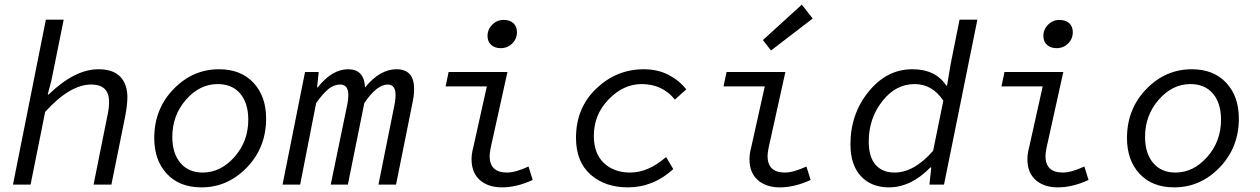

<svg xmlns="http://www.w3.org/2000/svg" viewBox="-20 -797 5440 829"><path d="M36 0 178 -712H255L202 -450L186 -389H190Q303 -498 405 -498Q468 -498 499 -466Q530 -434 530 -377Q530 -346 521 -297L461 0H384L442 -289Q451 -327 451 -357Q451 -432 374 -432Q282 -432 175 -314L112 0Z M850 12Q755 12 700.5 -46.5Q646 -105 646 -201Q646 -326 729 -412Q812 -498 926 -498Q1020 -498 1074.5 -439.5Q1129 -381 1129 -285Q1129 -160 1046 -74Q963 12 850 12ZM855 -52Q933 -52 992.5 -119.5Q1052 -187 1052 -280Q1052 -352 1017 -393Q982 -434 920 -434Q842 -434 783 -366.5Q724 -299 724 -206Q724 -135 759 -93.5Q794 -52 855 -52Z M1200 0 1297 -486H1356L1349 -420H1352Q1414 -498 1483 -498Q1553 -498 1556 -419Q1620 -498 1692 -498Q1768 -498 1768 -413Q1768 -387 1762 -358L1690 0H1614L1684 -348Q1688 -369 1688 -386Q1688 -432 1654 -432Q1607 -432 1553 -352L1482 0H1408L1480 -348Q1484 -369 1484 -386Q1484 -432 1449 -432Q1422 -432 1398.5 -413Q1375 -394 1345 -352L1276 0Z M2147 12Q2088 12 2052 -19.5Q2016 -51 2016 -110Q2016 -133 2024 -163L2082 -424H1904L1917 -486H2171L2098 -156Q2094 -132 2094 -124Q2094 -52 2169 -52Q2205 -52 2262 -78L2280 -20Q2211 12 2147 12ZM2142 -589Q2117 -589 2101 -603Q2085 -617 2085 -642Q2085 -670 2105.5 -690.5Q2126 -711 2154 -711Q2181 -711 2196.5 -697Q2212 -683 2212 -658Q2212 -629 2191.5 -609Q2171 -589 2142 -589Z M2691 12Q2592 12 2529.5 -43.5Q2467 -99 2467 -202Q2467 -331 2554.5 -414.5Q2642 -498 2760 -498Q2820 -498 2867 -473.5Q2914 -449 2943 -411L2894 -367Q2840 -434 2750 -434Q2672 -434 2608 -368Q2544 -302 2544 -211Q2544 -134 2587.5 -93Q2631 -52 2701 -52Q2779 -52 2856 -119L2887 -67Q2801 12 2691 12Z M3347 12Q3288 12 3252 -19.5Q3216 -51 3216 -110Q3216 -133 3224 -163L3282 -424H3104L3117 -486H3371L3298 -156Q3294 -132 3294 -124Q3294 -52 3369 -52Q3405 -52 3462 -78L3480 -20Q3411 12 3347 12ZM3309 -579 3274 -624 3442 -777 3489 -717Z M3818 12Q3742 12 3697 -36.5Q3652 -85 3652 -174Q3652 -305 3730.5 -401.5Q3809 -498 3919 -498Q4020 -498 4066 -427H4069L4085 -522L4123 -712H4200L4056 0H3993L4001 -74H3997Q3913 12 3818 12ZM3842 -52Q3927 -52 4009 -146L4053 -362Q4006 -434 3929 -434Q3847 -434 3789 -359.5Q3731 -285 3731 -186Q3731 -119 3760.5 -85.5Q3790 -52 3842 -52Z M4547 12Q4488 12 4452 -19.5Q4416 -51 4416 -110Q4416 -133 4424 -163L4482 -424H4304L4317 -486H4571L4498 -156Q4494 -132 4494 -124Q4494 -52 4569 -52Q4605 -52 4662 -78L4680 -20Q4611 12 4547 12ZM4542 -589Q4517 -589 4501 -603Q4485 -617 4485 -642Q4485 -670 4505.5 -690.5Q4526 -711 4554 -711Q4581 -711 4596.5 -697Q4612 -683 4612 -658Q4612 -629 4591.5 -609Q4571 -589 4542 -589Z M5050 12Q4955 12 4900.5 -46.5Q4846 -105 4846 -201Q4846 -326 4929 -412Q5012 -498 5126 -498Q5220 -498 5274.5 -439.5Q5329 -381 5329 -285Q5329 -160 5246 -74Q5163 12 5050 12ZM5055 -52Q5133 -52 5192.5 -119.5Q5252 -187 5252 -280Q5252 -352 5217 -393Q5182 -434 5120 -434Q5042 -434 4983 -366.5Q4924 -299 4924 -206Q4924 -135 4959 -93.5Q4994 -52 5055 -52Z"/></svg>

Font: TypoPRO Source Code Pro
Style: Italic
Weight: 400
Italic angle: -11°
Monospace: yes
Designer: Paul D. Hunt, Teo Tuominen
Foundry: Adobe Systems Incorporated
Version: Version 1.030;PS 1.0;hotconv 1.0.84;makeotf.lib2.5.63406